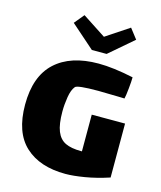

<svg xmlns="http://www.w3.org/2000/svg" viewBox="-119 -883 821 980"><g transform="rotate(15 291.5 -393.0)"><path d="M548 -316V-31Q481 -9 421 1Q361 11 320 11Q184 11 107 -60Q30 -131 30 -278Q30 -428 111 -502.5Q192 -577 339 -577Q416 -577 524 -554Q524 -534 520 -494.5Q516 -455 512 -439L476 -440Q410 -442 373 -442Q262 -442 252 -429Q236 -410 229.5 -370Q223 -330 223 -293Q223 -226 238 -189Q253 -152 284 -137Q315 -122 368 -122H372V-316ZM492 -744 365 -635H287L162 -745L205 -797L329 -716L451 -797Z"/></g></svg>

Font: Lalezar
Style: Regular
Weight: 400
Designer: Borna Izadpanah
Foundry: Borna Izadpanah
Version: Version 1.004